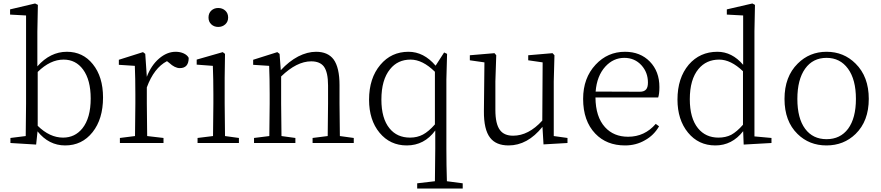

<svg xmlns="http://www.w3.org/2000/svg" viewBox="-20 -823 5071 1105"><path d="M355 14Q261 14 196 -67L188 9L40 0V-29L128 -40Q130 -152 130 -227V-734L38 -739V-769L182 -803L198 -795L195 -641V-441Q269 -525 365 -525Q457 -525 514 -454Q573 -381 573 -262Q573 -138 512.5 -62Q452 14 355 14ZM343 -31Q411 -31 454 -84Q502 -144 502 -256Q502 -363 458 -423Q416 -480 346 -480Q269 -480 197 -409V-99Q266 -31 343 -31Z M670 0V-29L757 -40Q759 -150 759 -227V-281Q759 -372 756 -444L664 -450V-479L803 -523L816 -513L825 -381Q850 -447 895.5 -486Q941 -525 991 -525Q1017 -525 1037.5 -515.5Q1058 -506 1066 -490Q1066 -431 1015 -431Q986 -431 954 -461L941 -471Q866 -432 825 -320V-227Q825 -152 827 -40L921 -29V0Z M1117 0V-29L1206 -40Q1208 -150 1208 -227V-282Q1208 -365 1205 -444L1112 -451V-480L1262 -523L1275 -513L1273 -376V-227Q1273 -150 1275 -40L1355 -29V0ZM1180 -722Q1180 -747 1196 -762Q1212 -777 1236 -777Q1260 -777 1276.5 -762Q1293 -747 1293 -722Q1293 -698 1276.5 -683Q1260 -668 1236 -668Q1212 -668 1196 -683Q1180 -698 1180 -722Z M1442 0V-29L1530 -40Q1532 -150 1532 -227V-281Q1532 -372 1529 -444L1437 -450V-479L1576 -523L1589 -513L1596 -419Q1643 -470 1696 -498Q1749 -525 1799 -525Q1867 -525 1900 -481Q1934 -434 1934 -333V-227Q1934 -150 1936 -40L2016 -29V0H1779V-29L1866 -40Q1868 -150 1868 -227V-331Q1868 -407 1844 -440Q1821 -470 1771 -470Q1688 -470 1598 -383V-227Q1598 -150 1600 -40L1680 -29V0Z M2381 262V232L2483 220Q2485 96 2485 34V-72Q2422 14 2321 14Q2225 14 2164.5 -59Q2104 -132 2104 -249Q2104 -373 2169 -450Q2232 -525 2331 -525Q2419 -525 2487 -445L2536 -521L2553 -513L2549 -366V34Q2549 127 2552 220L2643 232V262ZM2340 -31Q2381 -31 2414 -48.5Q2447 -66 2483 -107V-410Q2412 -480 2343 -480Q2269 -480 2225 -425Q2175 -364 2175 -250Q2175 -141 2222 -84Q2265 -31 2340 -31Z M2907 14Q2835 14 2801 -30Q2764 -77 2765 -184L2768 -464L2684 -476V-505L2826 -517L2836 -505L2831 -355V-190Q2831 -110 2857 -75Q2881 -42 2933 -42Q3022 -42 3101 -129L3103 -464L3020 -476V-505L3160 -517L3171 -505L3167 -355V-40L3246 -29V0L3108 8L3102 -93Q3016 14 2907 14Z M3577 14Q3471 14 3406 -54Q3336 -127 3336 -254Q3336 -374 3408 -451Q3477 -525 3577 -525Q3665 -525 3720 -468.5Q3775 -412 3775 -322Q3775 -283 3768 -262H3407Q3408 -150 3462 -91Q3512 -36 3595 -36Q3690 -36 3754 -110L3773 -96Q3743 -44 3692 -16Q3641 14 3577 14ZM3662 -295Q3688 -295 3699 -309Q3709 -321 3709 -348Q3709 -406 3672 -447Q3633 -490 3573 -490Q3510 -490 3464 -440Q3415 -386 3408 -296Z M4097 14Q4000 14 3939.5 -60Q3879 -134 3879 -250Q3879 -374 3944 -451Q4008 -525 4109 -525Q4193 -525 4257 -450V-734L4163 -739V-769L4310 -803L4325 -795L4322 -643V-38L4420 -29V0L4260 9L4257 -68Q4193 14 4097 14ZM4115 -31Q4156 -31 4188 -47Q4221 -65 4256 -105V-413Q4186 -480 4119 -480Q4045 -480 4000 -426Q3950 -366 3950 -252Q3950 -143 3997 -85Q4041 -31 4115 -31Z M4570 -52Q4495 -125 4495 -253.5Q4495 -382 4571 -457Q4639 -525 4737 -525Q4836 -525 4904 -457Q4980 -382 4980 -254Q4980 -126 4904 -52Q4836 14 4736.5 14Q4637 14 4570 -52ZM4861 -82Q4906 -143 4906 -254Q4906 -365 4860.5 -427.5Q4815 -490 4737 -490Q4658 -490 4613.5 -427.5Q4569 -365 4569 -253.5Q4569 -142 4613.5 -82Q4658 -22 4737 -22Q4816 -22 4861 -82Z"/></svg>

Font: GenRyuMin TW L
Style: Regular
Weight: 300
Version: Version 1.501;PS 1;hotconv 16.6.51;makeotf.lib2.5.65220